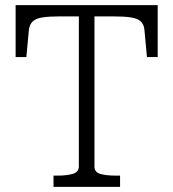

<svg xmlns="http://www.w3.org/2000/svg" viewBox="-20 -730 677 750"><path d="M288 -80V-666H215Q172 -666 146 -662Q120 -658 108 -646.5Q96 -635 93 -615L83 -507H41V-710H596V-507H554L544 -615Q542 -635 529.5 -646.5Q517 -658 491 -662Q465 -666 422 -666H349V-79Q349 -57 372.5 -50.5Q396 -44 431 -44H449V0H189V-44H206Q241 -44 264.5 -51Q288 -58 288 -80Z"/></svg>

Font: Roboto Serif SemiCondensed ExtraLight
Style: Regular
Weight: 250
Width: 4
Designer: Greg Gazdowicz
Foundry: Commercial Type
Version: Version 1.007